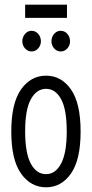

<svg xmlns="http://www.w3.org/2000/svg" viewBox="-20 -789 390 817"><path d="M176 8Q111 8 69.5 -50.5Q28 -109 28 -229Q28 -350 69.5 -408.5Q111 -467 176 -467Q241 -467 282 -408.5Q323 -350 323 -229Q323 -109 282 -50.5Q241 8 176 8ZM176 -48Q216 -48 240 -93Q264 -138 264 -230Q264 -323 240 -367Q216 -411 176 -411Q136 -411 111.5 -367Q87 -323 87 -230Q87 -138 111 -93Q135 -48 176 -48ZM114 -570Q98 -570 86.5 -583Q75 -596 75 -613Q75 -631 86.5 -644.5Q98 -658 114 -658Q131 -658 142.5 -645Q154 -632 154 -613Q154 -596 142.5 -583Q131 -570 114 -570ZM238 -570Q222 -570 210.5 -583Q199 -596 199 -613Q199 -632 210.5 -645Q222 -658 238 -658Q255 -658 266.5 -645Q278 -632 278 -613Q278 -596 266.5 -583Q255 -570 238 -570ZM87 -713V-769H265V-713Z"/></svg>

Font: Inconsolata ExtraCondensed
Style: Regular
Weight: 400
Width: 2
Monospace: yes
Designer: Raph Levien, Cyreal, Brenton Simpson
Foundry: Raph Levien, Cyreal, Google
Version: Version 3.001; ttfautohint (v1.8.2.53-6de2)